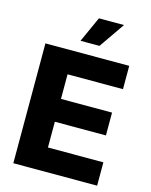

<svg xmlns="http://www.w3.org/2000/svg" viewBox="-137 -1038 885 1126"><g transform="rotate(15 305.5 -475.5)"><path d="M55.7 0V-727.5H564.5V-585.9H228V-436.5H538.1V-297.9H228V-141.6H564.5V0ZM250.5 -795.4 320.8 -950.7H473.1L365.7 -795.4Z"/></g></svg>

Font: Inter 16pt ExtraBold
Style: Regular
Weight: 800
Version: Version 4.001;git-66647c0bb